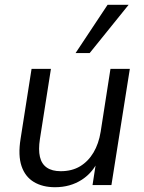

<svg xmlns="http://www.w3.org/2000/svg" viewBox="-20 -774 601 803"><path d="M210 9Q158 9 121.5 -13Q85 -35 70 -79.5Q55 -124 66 -193L112 -486H193L147 -193Q140 -148 147 -118Q154 -88 176 -73Q198 -58 234 -58Q281 -58 315 -78.5Q349 -99 371 -136Q393 -173 401 -223L442 -486H523L446 0H367L384 -110H394Q371 -54 322.5 -22.5Q274 9 210 9ZM296 -552 430 -754H518L355 -552Z"/></svg>

Font: Nunito Sans 12pt ExtraLight 12pt
Style: Italic
Weight: 400
Italic angle: -9°
Version: Version 3.101;gftools[0.9.27]